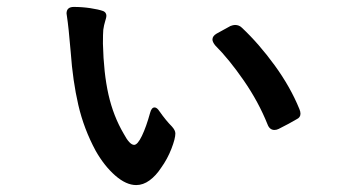

<svg xmlns="http://www.w3.org/2000/svg" viewBox="-20 -560 1040 554"><path d="M256 -125Q222 -188 206 -257Q190 -326 184 -410Q178 -482 173 -514L172 -521Q172 -540 193 -540Q217 -540 240.5 -536.5Q264 -533 278 -528Q287 -524 287 -514Q287 -510 283.5 -499Q280 -488 278 -474Q277 -463 277 -434Q279 -349 293 -287Q307 -225 337 -174Q354 -142 367 -142Q377 -142 389.5 -168Q402 -194 413 -234Q417 -250 426 -250Q433 -250 440 -239Q459 -212 476 -195Q486 -184 486 -175Q486 -160 474.5 -130.5Q463 -101 445 -76Q430 -53 411.5 -39.5Q393 -26 373 -26Q344 -26 312.5 -53.5Q281 -81 256 -125ZM772 -185Q758 -185 752 -201Q726 -266 683.5 -327.5Q641 -389 601 -429Q593 -439 593 -446Q593 -456 605 -463L645 -485Q653 -488 658 -488Q670 -488 678 -480Q727 -434 772.5 -371.5Q818 -309 844 -245Q847 -238 847 -232Q847 -221 836 -216Q816 -204 784 -188Q778 -185 772 -185Z"/></svg>

Font: Shippori Gochic B2 Bold
Style: Regular
Weight: 700
Designer: FONTDASU
Foundry: FONTDASU / Google Inc. / but / Adobe
Version: Version 1.130